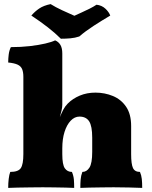

<svg xmlns="http://www.w3.org/2000/svg" viewBox="-20 -914 744 937"><path d="M620 -162Q620 -113 629 -94Q638 -75 663 -75Q670 -59 672 -40.5Q674 -22 674 3Q652 2 611 1Q570 0 535 0Q512 0 479 0.5Q446 1 416.5 1.5Q387 2 372 3Q372 -18 373.5 -37.5Q375 -57 382 -75Q403 -75 416.5 -96Q430 -117 430 -173V-242Q430 -299 415 -322Q400 -345 368 -345Q344 -345 325 -325Q306 -305 295 -270.5Q284 -236 284 -190V-162Q284 -110 296.5 -92.5Q309 -75 331 -75Q339 -56 340.5 -38Q342 -20 342 3Q327 2 300 1.5Q273 1 243.5 0.5Q214 0 189 0Q165 0 131 0.5Q97 1 66 1.5Q35 2 20 3Q20 -20 22.5 -41Q25 -62 30 -75Q69 -75 81.5 -93.5Q94 -112 94 -162V-270L284 -403Q284 -391 280.5 -375Q277 -359 272 -342Q280 -362 289 -379Q298 -396 311 -409Q335 -433 369.5 -447.5Q404 -462 446 -462Q491 -462 531 -445.5Q571 -429 595.5 -393Q620 -357 620 -299ZM94 -539Q94 -562 88 -576.5Q82 -591 66 -598.5Q50 -606 20 -609Q20 -628 22.5 -648Q25 -668 33 -684Q83 -684 126 -689Q169 -694 201 -701.5Q233 -709 249 -717Q266 -710 275 -694.5Q284 -679 284 -653V-536H94ZM94 -567H284V-403L94 -233ZM277 -725Q249 -753 213 -781Q177 -809 133 -838Q150 -858 171.5 -872.5Q193 -887 227 -894Q251 -879 282 -864.5Q313 -850 343 -837Q360 -845 379 -853.5Q398 -862 417 -871.5Q436 -881 451 -891Q477 -888 494.5 -871.5Q512 -855 518 -838Q479 -815 438 -788.5Q397 -762 367 -736Q346 -729 323.5 -727Q301 -725 277 -725Z"/></svg>

Font: Vollkorn Black
Style: Regular
Weight: 900
Designer: Friedrich Althausen
Foundry: Friedrich Althausen
Version: Version 5.000